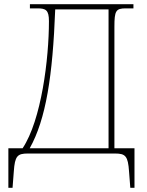

<svg xmlns="http://www.w3.org/2000/svg" viewBox="-20 -734 703 918"><path d="M20 164H40L46 86C51 12 63 0 113 0H530C580 0 592 12 597 86L603 164H623V-25H527V-606C527 -683 534 -694 582 -694H618V-714H123V-694H159C199 -694 214 -686 214 -633C214 -453 178 -160 88 -25H20ZM122 -25C200 -164 232 -372 244 -689H499V-25Z"/></svg>

Font: Noto Serif SemiCondensed Thin
Style: Regular
Weight: 100
Width: 4
Designer: Monotype Design Team
Foundry: Monotype Imaging Inc.
Version: Version 2.015